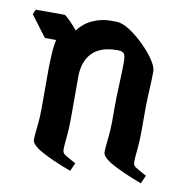

<svg xmlns="http://www.w3.org/2000/svg" viewBox="-80 -561 593 621"><g transform="rotate(10 216.5 -250.5)"><path d="M190 0Q126 -24 91.5 -43.5Q57 -63 57 -79Q57 -93 60.5 -122.5Q64 -152 64 -180V-308Q64 -328 65.5 -358Q67 -388 72 -409H35L-17 -478L-10 -494H84Q88 -494 101.5 -480.5Q115 -467 129 -450Q148 -476 176.5 -488.5Q205 -501 232 -501H253Q273 -501 297.5 -485Q322 -469 345.5 -446Q369 -423 384 -400.5Q399 -378 399 -364Q399 -339 397 -302Q395 -265 395 -242V-169Q395 -133 392 -105.5Q389 -78 389 -64Q389 -54 396.5 -48.5Q404 -43 434 -27L422 0Q358 -24 323.5 -43.5Q289 -63 289 -79Q289 -93 292.5 -122.5Q296 -152 296 -180V-232Q296 -264 298 -305Q300 -346 300 -377Q300 -397 295 -404Q290 -411 273 -411Q217 -411 190 -382.5Q163 -354 163 -304V-169Q163 -133 160 -105.5Q157 -78 157 -64Q157 -54 164.5 -48.5Q172 -43 202 -27Z"/></g></svg>

Font: Jaini
Style: Regular
Weight: 400
Designer: Maithili Shingre, Girish Dalvi (Devanagari), Taresh Vohra (Latin)
Foundry: Ek Type
Version: Version 2.000; ttfautohint (v1.8.4.7-5d5b)